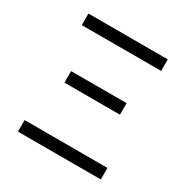

<svg xmlns="http://www.w3.org/2000/svg" viewBox="-165 -876 998 1021"><g transform="rotate(30 333.5 -365.5)"><path d="M79.1 0V-70.8H587.9V0ZM163.1 -349.1V-419.9H503.9V-349.1ZM89.8 -660.2V-731H577.1V-660.2Z"/></g></svg>

Font: Shanggu Mono N
Style: Regular
Weight: 350
Designer: GuiWonder
Version: Version 1.021